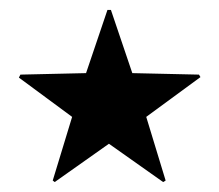

<svg xmlns="http://www.w3.org/2000/svg" viewBox="-20 -576 440 386"><path d="M90 -210 86 -213 125 -341 18 -420 21 -426 153 -429 196 -556H203L246 -429L380 -426L383 -421L274 -341L313 -213L308 -210L199 -287Z"/></svg>

Font: Noto Naskh Arabic UI Semi
Style: Bold
Weight: 700
Designer: Monotype Design Team, David Williams, Mohamad Dakak and Nizar Qandah
Foundry: Monotype Imaging Inc.
Version: Version 2.014; ttfautohint (v1.8.4.7-5d5b)